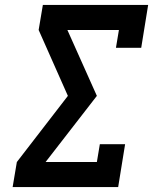

<svg xmlns="http://www.w3.org/2000/svg" viewBox="-20 -755 640 775"><path d="M31 0 48 -101 254 -368 136 -634 153 -735H578L550 -562H448L460 -634H252L371 -368L164 -101H371L383 -173H485L457 0Z"/></svg>

Font: Iosevka Curly Slab ExObl
Style: Bold
Weight: 700
Width: 7
Italic angle: -9°
Monospace: yes
Designer: Belleve Invis
Foundry: Belleve Invis
Version: Version 11.0.0; ttfautohint (v1.8.3)